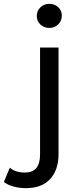

<svg xmlns="http://www.w3.org/2000/svg" viewBox="-114 -777 418 997"><path d="M21 200Q-12 200 -42.5 192Q-73 184 -94 168L-63 94Q-33 119 15 119Q94 119 94 26V-530H190V24Q190 105 146.5 152.5Q103 200 21 200ZM142 -632Q114 -632 95.5 -650Q77 -668 77 -694Q77 -720 95.5 -738.5Q114 -757 142 -757Q170 -757 188.5 -739.5Q207 -722 207 -696Q207 -669 188.5 -650.5Q170 -632 142 -632Z"/></svg>

Font: Montserrat Medium
Style: Regular
Weight: 500
Designer: Julieta Ulanovsky
Foundry: Julieta Ulanovsky
Version: Version 9.000; ttfautohint (v1.8.4.7-5d5b)